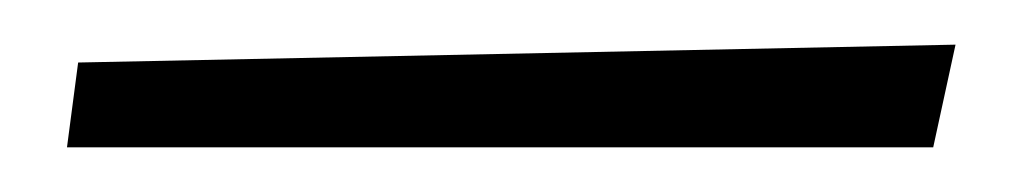

<svg xmlns="http://www.w3.org/2000/svg" viewBox="-20 -22 458 86"><path d="M15 6 408 -2 398 44H10Z"/></svg>

Font: Rakkas
Style: Regular
Weight: 400
Designer: Zeynep Akay
Foundry: Zeynep Akay
Version: Version 2.000